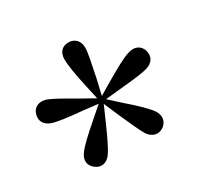

<svg xmlns="http://www.w3.org/2000/svg" viewBox="-102 -942 686 666"><g transform="rotate(-30 241.0 -609.0)"><path d="M232 -605 180 -634C134 -661 99 -681 78 -689C52 -697 28 -689 21 -663C13 -638 27 -618 51 -610C72 -603 111 -598 166 -593L227 -586L181 -546C141 -511 111 -484 98 -465C82 -444 83 -420 105 -404C126 -388 150 -395 165 -416C178 -434 195 -470 217 -520L242 -577L266 -521C288 -472 304 -435 316 -416C332 -394 356 -388 378 -404C398 -420 399 -444 384 -465C372 -482 343 -511 302 -546L257 -587L317 -593C370 -598 409 -602 432 -609C457 -617 470 -637 462 -663C454 -688 431 -696 406 -688C385 -682 350 -663 304 -636L250 -604L264 -664C274 -716 284 -754 284 -779C284 -804 268 -823 242 -823C215 -823 201 -804 201 -779C201 -757 207 -718 219 -664Z"/></g></svg>

Font: Noto Serif CJK KR SemiBold
Style: Regular
Weight: 600
Designer: Ryoko NISHIZUKA 西塚涼子 (kana & ideographs); Frank Grießhammer (Latin, Greek & Cyrillic); Wenlong ZHANG 张文龙 (bopomofo); San
Foundry: Adobe
Version: Version 2.001;hotconv 1.1.0;makeotfexe 2.6.0